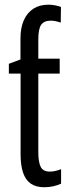

<svg xmlns="http://www.w3.org/2000/svg" viewBox="-20 -785 296 815"><path d="M185.1 -765.1Q199.7 -765.1 214.6 -762.2Q229.5 -759.3 238.8 -755.4L237.8 -689Q227.1 -692.9 216.3 -695.1Q205.6 -697.3 195.8 -697.3Q167 -697.3 154.8 -679.9Q142.6 -662.6 142.6 -617.7V-536.1H233.4V-472.7H142.6V-139.2Q142.6 -97.7 152.6 -77.1Q162.6 -56.6 191.4 -56.6Q204.1 -56.6 216.1 -59.6Q228 -62.5 239.3 -66.9V-5.4Q224.1 1.5 206.5 5.6Q189 9.8 167.5 9.8Q132.8 9.8 110.6 -5.6Q88.4 -21 77.9 -52.2Q67.4 -83.5 67.4 -129.9V-472.7H17.6V-514.2L66.9 -532.7V-621.6Q66.9 -667.5 81.3 -699.5Q95.7 -731.4 122.1 -748.3Q148.4 -765.1 185.1 -765.1Z"/></svg>

Font: Open Sans Condensed
Style: Regular
Weight: 400
Width: 3
Designer: Monotype Design Team
Foundry: Monotype Imaging Inc.
Version: Version 3.000